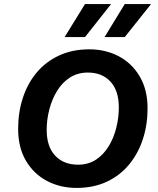

<svg xmlns="http://www.w3.org/2000/svg" viewBox="-20 -912 776 942"><path d="M356 10Q276 10 211 -24Q146 -58 107.5 -123Q69 -188 69 -280Q69 -361 92 -431.5Q115 -502 159.5 -555.5Q204 -609 269.5 -639.5Q335 -670 418 -670Q498 -670 562.5 -636Q627 -602 665.5 -537Q704 -472 704 -380Q704 -300 681 -229.5Q658 -159 613.5 -105Q569 -51 504 -20.5Q439 10 356 10ZM363 -104Q413 -104 450.5 -128.5Q488 -153 513 -194Q538 -235 550.5 -285Q563 -335 563 -385Q563 -467 522 -511.5Q481 -556 411 -556Q361 -556 323 -531.5Q285 -507 260 -466Q235 -425 222 -375Q209 -325 209 -275Q209 -193 250.5 -148.5Q292 -104 363 -104ZM493 -730 592 -892H721L592 -730ZM297 -730 397 -892H525L397 -730Z"/></svg>

Font: Work Sans SemiBold
Style: Italic
Weight: 600
Italic angle: -13°
Designer: Wei Huang
Foundry: Wei Huang
Version: Version 2.012; ttfautohint (v1.8.3)